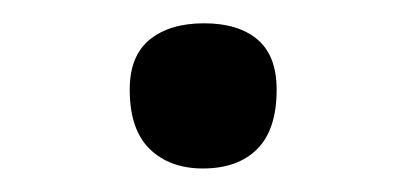

<svg xmlns="http://www.w3.org/2000/svg" viewBox="-20 -431 347 164"><path d="M153.3 -287.1Q125 -287.1 107.9 -303.7Q90.8 -320.3 90.8 -354.5Q90.8 -383.3 107.9 -397.2Q125 -411.1 154.3 -411.1Q183.6 -411.1 200 -397.2Q216.3 -383.3 216.3 -354.5Q216.3 -320.3 199.7 -303.7Q183.1 -287.1 153.3 -287.1Z"/></svg>

Font: Pinar-DS1-FD Regular
Style: Regular
Weight: 400
Designer: Amin Abedi
Version: Version 3.000